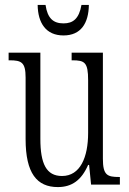

<svg xmlns="http://www.w3.org/2000/svg" viewBox="-20 -750 526 780"><path d="M238 -606C309 -606 340 -656 341 -730H311C301 -674 277 -655 238 -655C197 -655 173 -675 165 -730H133C134 -656 167 -606 238 -606ZM215 10C272 10 311 -18 338 -80H342L350 0H467V-31H464C416 -31 398 -38 398 -105V-536H271V-505H274C324 -505 338 -497 338 -424V-210C338 -111 306 -35 232 -35C168 -35 144 -85 144 -186V-536H15V-505H19C67 -505 84 -497 84 -435V-185C84 -46 130 10 215 10Z"/></svg>

Font: Noto Serif Armenian ExtraCondensed Light
Style: Regular
Weight: 300
Width: 2
Designer: Monotype Design Team
Foundry: Monotype Imaging Inc.
Version: Version 2.008